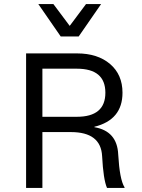

<svg xmlns="http://www.w3.org/2000/svg" viewBox="-20 -922 695 942"><path d="M476 -902 366 -743H278L168 -902H242L322 -795L402 -902ZM108 0V-660H358Q459 -660 520 -608Q581 -556 581 -467Q581 -334 443 -300V-298Q555 -279 560 -164Q567 -41 591 -3V0H505Q487 -41 481 -156Q475 -274 328 -274H188V0ZM188 -349H357Q497 -349 497 -467Q497 -585 357 -585H188Z"/></svg>

Font: Elaine Sans
Style: Regular
Weight: 400
Designer: Wei Huang
Foundry: Wei Huang
Version: Version 2.001;December 24, 2019;FontCreator 12.0.0.2547 64-b